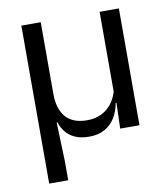

<svg xmlns="http://www.w3.org/2000/svg" viewBox="-76 -553 693 790"><g transform="rotate(-10 270.0 -158.0)"><path d="M473.5 -488V0H393L396.5 -117L393 -122V-488ZM147 -188Q147 -157.5 154.2 -133.2Q161.5 -109 176 -92Q190.5 -75 213 -66.2Q235.5 -57.5 266.5 -57.5Q302 -57.5 329 -72Q356 -86.5 373 -111.5Q390 -136.5 396 -167.5L410.5 -107.5H393Q387 -72.5 370.5 -46Q354 -19.5 327.2 -4.5Q300.5 10.5 262 10.5Q228.5 10.5 204.8 0.2Q181 -10 166 -28Q151 -46 143 -70.5H140L145.5 92.5V172H66V-488H147Z"/></g></svg>

Font: Anek Latin
Style: Regular
Weight: 400
Designer: Yesha Goshar
Foundry: Ek Type
Version: Version 1.003